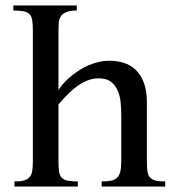

<svg xmlns="http://www.w3.org/2000/svg" viewBox="-20 -682 653 702"><path d="M351.6 0V-18.6Q372.6 -18.6 386.5 -21.5Q400.4 -24.4 408.4 -32.5Q416.5 -40.5 419.9 -54.7Q423.3 -68.8 423.3 -91.8V-258.8Q423.3 -280.8 421.4 -304.7Q419.4 -328.6 411.1 -348.9Q402.8 -369.1 386.5 -382.3Q370.1 -395.5 340.8 -395.5Q320.3 -395.5 301.5 -388.4Q282.7 -381.3 264.6 -368.7Q246.6 -356 229.2 -338.6Q211.9 -321.3 193.8 -300.3V-91.8Q193.8 -69.3 196 -54.9Q198.2 -40.5 205.6 -32.5Q212.9 -24.4 226.8 -21.5Q240.7 -18.6 264.6 -18.6V0H32.7V-18.6Q54.7 -18.6 68.1 -22.5Q81.5 -26.4 88.6 -34.9Q95.7 -43.5 97.9 -57.4Q100.1 -71.3 100.1 -91.8V-570.3Q100.1 -592.8 97.9 -607.2Q95.7 -621.6 88.4 -629.6Q81.1 -637.7 66.9 -640.6Q52.7 -643.6 28.8 -643.6V-662.1H260.7V-643.6Q235.8 -643.6 222.2 -637.7Q208.5 -631.8 202.1 -621.8Q195.8 -611.8 194.8 -598.4Q193.8 -585 193.8 -570.3V-353.5Q210.9 -378.4 233.4 -397.9Q255.9 -417.5 280.3 -431.4Q304.7 -445.3 330.1 -452.6Q355.5 -460 378.4 -460Q406.7 -460 431.9 -452.4Q457 -444.8 476.1 -426.8Q495.1 -408.7 506.1 -379.4Q517.1 -350.1 517.1 -306.6V-91.8Q517.1 -70.3 519 -56.2Q521 -42 528.1 -33.7Q535.2 -25.4 548.3 -22Q561.5 -18.6 584 -18.6V0Z"/></svg>

Font: Doulos SIL CyrE
Style: Regular
Weight: 400
Designer: Walt Agee, Victor Gaultney, Peter Martin, Debbi Hosken, Becca Hirsbrunner
Foundry: SIL International
Version: Version 5.000